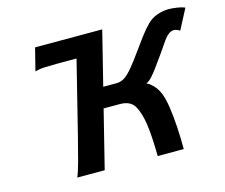

<svg xmlns="http://www.w3.org/2000/svg" viewBox="-101 -855 1163 991"><g transform="rotate(-15 480.5 -359.0)"><path d="M350.6 -594.7H247.1Q214.4 -594.7 183.6 -593.5Q152.8 -592.3 128.4 -585L158.7 -705.6H517.6L341.8 0H195.3Q207.5 -28.8 222.2 -84Q236.8 -139.2 254.9 -210.4ZM411.6 -309.6 438.5 -418H516.6Q540 -418 560.1 -430.7Q580.1 -443.4 606.9 -476.1Q631.8 -506.3 658.2 -543.5Q684.6 -580.6 710.9 -615.7Q737.3 -650.9 761.2 -674.3Q783.7 -696.8 814.7 -707.3Q845.7 -717.8 874.5 -717.8Q894 -717.8 919.2 -714.1Q944.3 -710.4 961.4 -703.1L904.8 -594.7Q899.9 -598.6 890.6 -602.5Q881.3 -606.4 873.5 -606.4Q858.4 -606.4 844 -595.2Q829.6 -584 816.9 -565.4Q800.8 -541.5 778.1 -509Q755.4 -476.6 726.6 -437.5Q714.8 -421.4 697.8 -402.1Q680.7 -382.8 665 -377Q679.2 -372.6 698.7 -353Q718.3 -333.5 730 -304.7Q742.2 -276.4 749.5 -227.5Q756.8 -178.7 760.5 -119.4Q764.2 -60.1 764.2 0H625Q623.5 -109.4 614.5 -170.7Q605.5 -231.9 585.4 -269Q564 -309.6 506.8 -309.6Z"/></g></svg>

Font: Andika
Style: Bold Italic
Weight: 700
Italic angle: -14°
Designer: Victor Gaultney, Annie Olsen, Julie Remington, Don Collingsworth, Eric Hays, Becca Hirsbrunner
Foundry: SIL International
Version: Version 6.101